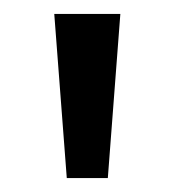

<svg xmlns="http://www.w3.org/2000/svg" viewBox="-20 -720 251 276"><path d="M76 -464 58 -700H153L135 -464Z"/></svg>

Font: Fustat Medium
Style: Regular
Weight: 500
Designer: Mohamed Gaber, Khaled Hosny, Laura Garcia Mut
Foundry: Kief Type Foundry, Alif Type Foundry, Hard Type Foundry
Version: Version 1.007